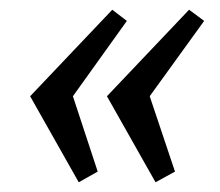

<svg xmlns="http://www.w3.org/2000/svg" viewBox="-20 -446 452 395"><path d="M300 -71 200 -248 369 -426 400 -403 288 -248 340 -93ZM142 -71 42 -248 211 -426 241 -403 130 -248 181 -93Z"/></svg>

Font: Manuale
Style: Italic
Weight: 400
Italic angle: -11°
Designer: Eduardo Tunni / Pablo Cosgaya
Foundry: Eduardo Tunni / Pablo Cosgaya
Version: Version 1.002